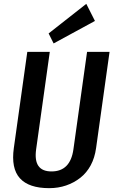

<svg xmlns="http://www.w3.org/2000/svg" viewBox="-20 -970 591 999"><path d="M236 9Q130 9 83.5 -42.5Q37 -94 52 -200L122 -700H239L168 -193Q160 -135 180 -106.5Q200 -78 248 -78Q346 -78 362 -193L433 -700H550L480 -200Q473 -149 452 -110Q431 -71 398 -45Q365 -19 324 -5Q283 9 236 9ZM474 -861 259 -744 233 -796 429 -950Z"/></svg>

Font: Pathway Extreme Condensed SemiBold
Style: Italic
Weight: 600
Width: 3
Italic angle: -8°
Version: Version 1.001;gftools[0.9.26]